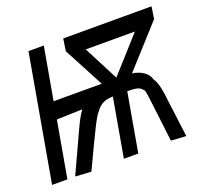

<svg xmlns="http://www.w3.org/2000/svg" viewBox="-135 -668 837 789"><g transform="rotate(-20 283.5 -273.0)"><path d="M63.5 -550H130.5L90 -321H300.5L207.5 -497L215.5 -550H601.5L593.5 -497L432 -318.5Q493 -308.5 507.5 -264Q517 -250.5 523.5 -222.5Q530 -194.5 532.5 -164L553.5 0L487.5 -4L474 -117.5Q468.5 -163 465 -191.2Q461.5 -219.5 458.5 -232Q448.5 -247 435.2 -251.5Q422 -256 395 -256H388.5L343.5 0H280.5L325.5 -256H325Q299.5 -256 281.8 -247Q264 -238 250.5 -219Q239 -206.5 218.5 -166Q198 -125.5 137 4L67.5 0L147 -172Q171 -225.5 189.5 -249.5L77 -246L33.5 0H-33.5ZM502 -476H287L365.5 -324Z"/></g></svg>

Font: JuliaMono SemiBoldItalic
Style: Regular
Weight: 600
Italic angle: -9°
Monospace: yes
Designer: cormullion
Foundry: corm
Version: Version 0.049; ttfautohint (v1.8.4)